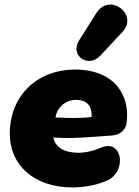

<svg xmlns="http://www.w3.org/2000/svg" viewBox="-20 -810 610 842"><path d="M298 12C346 12 400 3 447 -17C540 -56 517 -204 422 -162C395 -150 357 -140 323 -140C261 -140 222 -165 214 -207C302 -200 395 -211 474 -216C499 -218 530 -234 535 -270C552 -390 484 -505 308 -505C149 -505 23 -396 23 -223C23 -83 133 12 298 12ZM419 -565 517 -670C589 -747 460 -845 402 -752L327 -633C285 -566 367 -510 419 -565ZM223 -295 224 -299C230 -333 262 -372 313 -372C363 -372 384 -344 382 -297C334 -291 279 -292 223 -295Z"/></svg>

Font: SN Pro Black
Style: Italic
Weight: 900
Italic angle: -9°
Designer: Tobias Whetton
Foundry: Supernotes
Version: Version 1.001;Glyphs 3.2 (3249)